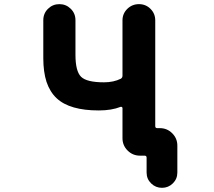

<svg xmlns="http://www.w3.org/2000/svg" viewBox="-20 -775 1040 933"><path d="M692.4 63.5V-8.8Q692.4 -18.6 682.6 -18.6H660.2Q625 -18.6 600.1 -43.5Q575.2 -68.4 575.2 -103.5V-250Q575.2 -252.9 572.3 -254.9Q569.3 -256.8 566.4 -255.9Q522.5 -238.3 460 -238.3Q389.6 -238.3 338.9 -252.9Q287.1 -267.6 254.9 -297.9Q222.7 -328.1 206.1 -377Q190.4 -425.8 190.4 -492.2V-676.8Q190.4 -710 213.4 -732.4Q236.3 -754.9 268.6 -754.9Q300.8 -754.9 323.7 -732.4Q346.7 -710 346.7 -676.8V-508.8Q346.7 -428.7 374 -401.9Q401.4 -375 485.4 -375Q532.2 -375 567.4 -392.6Q575.2 -397.5 575.2 -407.2V-675.8Q575.2 -709 598.6 -731.9Q622.1 -754.9 655.3 -754.9Q688.5 -754.9 711.4 -731.9Q734.4 -709 734.4 -675.8V-162.1Q734.4 -152.3 744.1 -152.3H756.8Q792 -152.3 816.9 -127.4Q841.8 -102.5 841.8 -67.4V63.5Q841.8 94.7 819.8 116.2Q797.9 137.7 767.1 137.7Q736.3 137.7 714.4 116.2Q692.4 94.7 692.4 63.5Z"/></svg>

Font: Rounded-X Mgen+ 2m bold
Style: Bold
Weight: 700
Designer: [Source Han Sans]
Ryoko NISHIZUKA  (kana & ideographs); Paul D. Hunt (Latin, Greek & Cyrillic); Wenlong ZHANG  (bopomofo
Version: Version 1.059.20150602